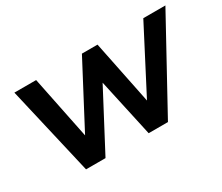

<svg xmlns="http://www.w3.org/2000/svg" viewBox="-92 -726 1097 948"><g transform="rotate(-30 456.0 -252.5)"><path d="M168 0 51 -505H175L255 -112H229L436 -505H525L605 -112H582L786 -505H912L635 0H525L437 -402H491L279 0Z"/></g></svg>

Font: Mulish ExtraLight
Style: Italic
Weight: 200
Italic angle: -9°
Designer: Vernon Adams
Foundry: Vernon Adams
Version: Version 3.603